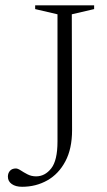

<svg xmlns="http://www.w3.org/2000/svg" viewBox="-20 -690 400 718"><path d="M249.5 -203Q249.5 -134 224.5 -86.8Q199.5 -39.5 157 -15.5Q114.5 8.5 62.5 8.5Q38.5 8.5 24 -1.8Q9.5 -12 9.5 -29.5Q9.5 -42.5 17.2 -51.2Q25 -60 39.5 -60Q46.5 -60 57.5 -52.8Q68.5 -45.5 83 -38Q97.5 -30.5 115 -30.5Q148 -30.5 171.5 -60.2Q195 -90 195 -161V-636.5L111.5 -656V-670H332V-656L248.5 -636.5Z"/></svg>

Font: Newsreader Text Light
Style: Regular
Weight: 300
Designer: Hugues Gentile
Foundry: Production Type
Version: Version 1.001